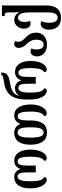

<svg xmlns="http://www.w3.org/2000/svg" viewBox="1093 -1906 1066 3292"><g transform="rotate(-90 1626.0 -260.0)"><path d="M191 8C221 8 236 -7 236 -36C186 -53 164 -135 164 -269C164 -418 184 -491 243 -491C299 -491 316 -441 316 -324V-180H433V-324C433 -441 452 -491 507 -491C562 -491 585 -424 585 -269C585 -139 563 -55 515 -37C515 -9 528 8 560 8C641 8 707 -105 707 -269C707 -451 633 -549 516 -549C454 -549 399 -516 377 -446H373C351 -516 297 -549 236 -549C115 -549 42 -455 42 -269C42 -104 113 8 191 8Z M1000 13C1133 13 1207 -79 1207 -269V-331C1207 -445 1228 -491 1281 -491C1338 -491 1359 -417 1359 -269C1359 -140 1334 -53 1282 -39C1282 -9 1294 8 1329 8C1412 8 1481 -105 1481 -268C1481 -457 1404 -549 1290 -549C1230 -549 1173 -516 1150 -446H1146C1123 -515 1058 -549 997 -549C864 -549 791 -455 791 -269C791 -80 870 13 1000 13ZM1001 -45C936 -45 913 -115 913 -269C913 -422 936 -491 1000 -491C1068 -491 1089 -428 1089 -269C1089 -120 1066 -45 1001 -45Z M1711 8C1741 8 1757 -7 1757 -36C1706 -53 1684 -135 1684 -269C1684 -408 1704 -478 1763 -478C1819 -478 1836 -428 1836 -318V-180H1953V-318C1953 -428 1972 -478 2027 -478C2082 -478 2105 -411 2105 -269C2105 -139 2083 -55 2035 -37C2035 -9 2048 8 2080 8C2161 8 2227 -105 2227 -269C2227 -438 2153 -536 2036 -536C1974 -536 1919 -503 1897 -434H1893C1871 -503 1817 -536 1757 -536C1710 -536 1660 -514 1631 -463H1628C1650 -559 1712 -598 1841 -619C1969 -640 2028 -665 2029 -773H1989C1980 -743 1941 -736 1850 -722C1637 -690 1565 -551 1565 -334V-281C1565 -104 1633 8 1711 8Z M2507 13C2623 13 2712 -54 2712 -171C2712 -274 2659 -323 2614 -368C2583 -400 2555 -430 2555 -478C2555 -498 2561 -519 2570 -533C2558 -542 2544 -549 2520 -549C2478 -549 2451 -518 2451 -476C2451 -409 2485 -372 2519 -334C2555 -294 2591 -253 2591 -170C2591 -92 2562 -45 2506 -45C2453 -45 2424 -92 2424 -164C2424 -201 2429 -228 2441 -255C2425 -265 2408 -270 2392 -270C2340 -270 2305 -224 2305 -159C2305 -65 2375 13 2507 13Z M2970 253C3106 253 3178 164 3178 7V-760H2997V-713H3006C3038 -713 3059 -704 3059 -656V-576C3059 -539 3060 -500 3062 -469H3057C3032 -515 2993 -549 2931 -549C2844 -549 2781 -475 2781 -384C2781 -313 2817 -269 2864 -269C2879 -269 2896 -273 2913 -280C2901 -309 2896 -340 2896 -374C2896 -437 2922 -484 2967 -484C3037 -484 3059 -406 3059 -283V32C3059 137 3033 195 2969 195C2906 195 2882 136 2882 49C2882 -17 2895 -54 2910 -81C2897 -90 2880 -96 2863 -96C2814 -96 2763 -51 2763 48C2763 171 2833 253 2970 253Z"/></g></svg>

Font: Noto Serif Georgian Condensed SemiBold
Style: Regular
Weight: 600
Width: 3
Designer: Monotype Design Team, Akaki Razmadze
Foundry: Google LLC
Version: Version 2.003